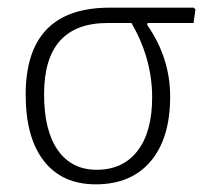

<svg xmlns="http://www.w3.org/2000/svg" viewBox="-20 -475 554 501"><path d="M230 6Q142 6 94.5 -55Q47 -116 47 -228Q47 -455 266 -455H486L490 -450L485 -415H365L364 -410Q424 -324 424 -223Q424 -114 373 -54Q322 6 230 6ZM232 -32Q301 -32 339 -81.5Q377 -131 377 -221Q377 -322 323 -415H261Q95 -415 95 -229Q95 -134 131 -83Q167 -32 232 -32Z"/></svg>

Font: Alegreya Sans SC Light
Style: Regular
Weight: 300
Designer: Juan Pablo del Peral
Foundry: Huerta Tipografica
Version: Version 2.007